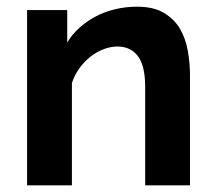

<svg xmlns="http://www.w3.org/2000/svg" viewBox="-20 -554 644 574"><path d="M548 0H414V-294Q414 -358 392 -386.5Q370 -415 331 -415Q311 -415 290 -407Q269 -399 250.5 -384.5Q232 -370 217.5 -350Q203 -330 195 -306V0H61V-524H181V-427Q196 -452 218 -471.5Q240 -491 266.5 -505Q293 -519 324.5 -526.5Q356 -534 390 -534Q439 -534 470 -515.5Q501 -497 518 -468Q535 -439 541.5 -402Q548 -365 548 -328Z"/></svg>

Font: Rising Sun
Style: Bold
Weight: 700
Designer: Matt McInerney, Pablo Impallari, Rodrigo Fuenzalida (Raleway font), Stephen Hutchings (Greek), Cristiano Sobral (main ch
Foundry: The Rising Sun Project Authors
Version: Version 4.327; ttfautohint (v1.8.4.7-5d5b-dirty)